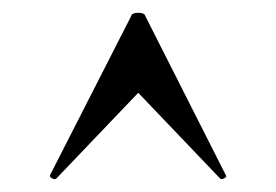

<svg xmlns="http://www.w3.org/2000/svg" viewBox="-20 -654 432 300"><path d="M333 -380Q335 -378 330.5 -375.5Q326 -373 324 -375L196 -509L68 -375Q65 -373 61 -375.5Q57 -378 58 -380L185 -629Q186 -634 196 -634Q206 -634 207 -629Z"/></svg>

Font: Cormorant Infant Light
Style: Regular
Weight: 300
Designer: Christian Thalmann (Catharsis Fonts)
Foundry: Catharsis Fonts
Version: Version 4.001